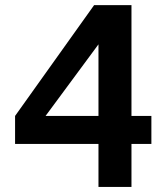

<svg xmlns="http://www.w3.org/2000/svg" viewBox="-20 -733 645 753"><path d="M495.6 -168.5V0H366.2V-168.5H39.1V-278.3L349.1 -712.9H495.6V-278.3H573.7V-168.5ZM158.7 -278.3H366.2V-559.1Z"/></svg>

Font: Lesson One
Style: Bold
Weight: 700
Designer: But Ko, Victor Gaultney, Annie Olsen, Julie Remington, Don Collingsworth, Eric Hays, Becca Hirsbrunner
Version: Version 1.100